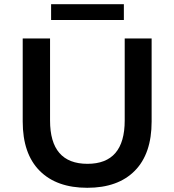

<svg xmlns="http://www.w3.org/2000/svg" viewBox="-20 -883 829 913"><path d="M88 -305V-700H218V-310Q218 -104 396 -104Q573 -104 573 -310V-700H701V-305Q701 -152 621 -71Q541 10 395 10Q249 10 168.5 -71Q88 -152 88 -305ZM223 -863H569V-788H223Z"/></svg>

Font: CMG Sans SemiBold
Style: Regular
Weight: 600
Designer: Julieta Ulanovsky
Foundry: Julieta Ulanovsky
Version: Version 7.200